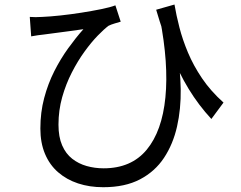

<svg xmlns="http://www.w3.org/2000/svg" viewBox="-20 -759 1040 830"><path d="M734.3 -739.4Q741.9 -693.8 755.5 -640.8Q769.1 -587.7 792.6 -531.7Q816.1 -475.7 853.4 -420.5Q890.7 -365.3 946.2 -315.6L893.7 -244.7Q838.5 -304.3 795.7 -374.4Q752.9 -444.6 719 -529.6Q685.1 -614.6 655.1 -716.9ZM108.7 -685.9Q132.2 -683.9 162.4 -685.9Q195.8 -687.3 240.8 -692.1Q285.7 -696.9 332 -704.2Q378.3 -711.5 417.7 -719.5Q457 -727.5 478.8 -735.9L501.8 -665.3Q492 -662.5 476 -657.7Q459.9 -653 448.9 -647.4Q430 -633.2 402.4 -604.9Q374.9 -576.6 345.6 -536.2Q316.2 -495.8 290.6 -445.8Q264.9 -395.8 248.8 -338.8Q232.8 -281.8 232.8 -220Q232.8 -167 248.6 -130.8Q264.3 -94.5 291.9 -72.9Q319.5 -51.2 354.6 -41.3Q389.7 -31.4 428 -31.4Q547.5 -31.4 614.1 -111.7Q680.7 -192.1 695 -337.9Q709.4 -483.7 671.2 -679.6L744.6 -544.5Q759.8 -458.5 761.2 -373.3Q762.5 -288.2 745.3 -212Q728.1 -135.8 689 -76.7Q649.9 -17.6 585.2 16.3Q520.5 50.3 426.2 50.3Q367 50.3 317.5 33.9Q267.9 17.5 231.2 -14.4Q194.5 -46.2 174.5 -93.9Q154.5 -141.5 154.5 -203.3Q154.5 -273.4 171 -335.3Q187.5 -397.2 214.5 -450.8Q241.6 -504.4 274.6 -550.1Q307.6 -595.8 340.5 -632.8Q315.4 -629.2 282.5 -624.7Q249.6 -620.3 219.7 -616.4Q189.8 -612.6 171.3 -610Q156.8 -608.6 143.6 -606.6Q130.4 -604.6 114.8 -601.8Z"/></svg>

Font: Noto Sans SC Thin
Style: Regular
Weight: 100
Designer: Ryoko NISHIZUKA 西塚涼子 (kana, bopomofo & ideographs); Paul D. Hunt (Latin, Greek & Cyrillic); Sandoll Communications 산돌커뮤니
Foundry: Adobe
Version: Version 2.004-H2;hotconv 1.0.118;makeotfexe 2.5.65603